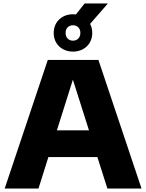

<svg xmlns="http://www.w3.org/2000/svg" viewBox="-20 -1085 842 1105"><path d="M598 0 540.5 -181H258.5L201.5 0H7L255 -740H546.5L794.5 0ZM307.5 -335H492L399.5 -626.5ZM498.5 -947.5Q511 -924 511 -895.5Q511 -864.5 496.8 -840Q482.5 -815.5 457.2 -801.8Q432 -788 400 -788Q368 -788 342.8 -801.8Q317.5 -815.5 303.2 -840Q289 -864.5 289 -895.5Q289 -926.5 303.2 -951Q317.5 -975.5 342.8 -989.2Q368 -1003 400 -1003Q406 -1003 417 -1002L467 -1065H601ZM442.5 -895.5Q442.5 -915.5 430.8 -927.5Q419 -939.5 400 -939.5Q381 -939.5 369.2 -927.5Q357.5 -915.5 357.5 -895.5Q357.5 -875.5 369.2 -863.2Q381 -851 400 -851Q419 -851 430.8 -863.2Q442.5 -875.5 442.5 -895.5Z"/></svg>

Font: Encode Sans Semi Expanded ExBd
Style: Regular
Weight: 800
Width: 6
Designer: Multiple Designers
Foundry: Impallari Type
Version: Version 2.000